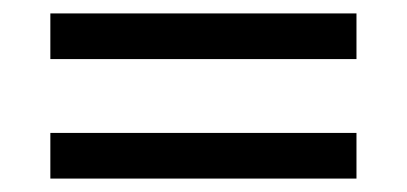

<svg xmlns="http://www.w3.org/2000/svg" viewBox="-20 -424 606 286"><path d="M55 -336V-404H511V-336ZM55 -226H511V-158H55Z"/></svg>

Font: Mach Light
Style: Regular
Weight: 300
Version: Version 1.002